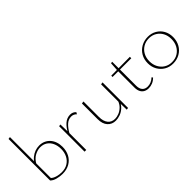

<svg xmlns="http://www.w3.org/2000/svg" viewBox="49 -1438 2170 2170"><g transform="rotate(-45 1134.5 -353.0)"><path d="M245 3Q204 3 160 -8.5Q116 -20 92 -45L118 -59Q138 -39 175.5 -28Q213 -17 251 -17Q308 -17 348.5 -42Q389 -67 411 -110.5Q433 -154 433 -209Q433 -262 414 -303Q395 -344 360.5 -367Q326 -390 278 -390Q236 -390 190.5 -366Q145 -342 113 -285L100 -302Q123 -339 152.5 -363.5Q182 -388 215.5 -400Q249 -412 284 -412Q324 -412 356.5 -397.5Q389 -383 412.5 -356.5Q436 -330 448.5 -294Q461 -258 461 -214Q461 -152 435.5 -103Q410 -54 361.5 -25.5Q313 3 245 3ZM92 -45V-709L118 -713V-59Z M598 0V-407L622 -410L625 -288V0ZM620 -261 611 -275Q644 -340 685 -376Q726 -412 778 -412Q800 -412 817.5 -404Q835 -396 848 -381L835 -359Q824 -373 807.5 -380.5Q791 -388 771 -388Q726 -388 689.5 -354.5Q653 -321 620 -261Z M1097 3Q1036 3 999 -38.5Q962 -80 962 -155V-406L990 -410V-162Q990 -94 1020.5 -56Q1051 -18 1105 -18Q1135 -18 1168 -31Q1201 -44 1229.5 -71.5Q1258 -99 1273 -143L1287 -131Q1270 -84 1238 -54Q1206 -24 1168.5 -10.5Q1131 3 1097 3ZM1271 2 1268 -115V-406L1295 -410V-2Z M1619 7Q1585 7 1560 -7Q1535 -21 1522 -48Q1509 -75 1509 -111V-387L1516 -495L1537 -498V-115Q1537 -67 1559.5 -41Q1582 -15 1624 -15Q1651 -15 1677 -25.5Q1703 -36 1727 -59L1738 -45Q1710 -17 1679.5 -5Q1649 7 1619 7ZM1718 -373H1418L1419 -394L1718 -396Z M2011 5Q1953 5 1907.5 -22Q1862 -49 1835.5 -95.5Q1809 -142 1809 -201Q1809 -263 1836.5 -310.5Q1864 -358 1912.5 -385.5Q1961 -413 2021 -413Q2079 -413 2124.5 -386.5Q2170 -360 2196 -314Q2222 -268 2222 -208Q2222 -147 2195 -98.5Q2168 -50 2120 -22.5Q2072 5 2011 5ZM2013 -16Q2067 -16 2107.5 -41Q2148 -66 2170.5 -109Q2193 -152 2193 -206Q2193 -261 2170.5 -302.5Q2148 -344 2108.5 -368Q2069 -392 2019 -392Q1966 -392 1925 -367.5Q1884 -343 1861 -300.5Q1838 -258 1838 -203Q1838 -149 1861 -106.5Q1884 -64 1923.5 -40Q1963 -16 2013 -16Z"/></g></svg>

Font: Ysabeau Office Thin
Style: Regular
Weight: 250
Designer: Christian Thalmann (Catharsis Fonts)
Version: Version 2.001;gftools[0.9.30]; featfreeze: tnum,lnum,ss02